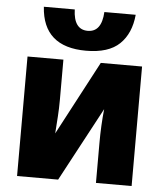

<svg xmlns="http://www.w3.org/2000/svg" viewBox="-55 -836 756 885"><g transform="rotate(5 323.0 -394.0)"><path d="M392 -788Q387 -695 323 -695Q258 -695 255 -788H112Q124 -603 323 -603Q427 -603 478 -652Q529 -701 537 -788ZM57 -553V0H247L430 -342Q422 -265 422 -185V0H587V-553H396L215 -211Q218 -254 220.5 -291Q223 -328 223 -366V-553Z"/></g></svg>

Font: Noto Sans UI SemiCondensed Black
Style: Regular
Weight: 900
Width: 4
Designer: Monotype Design Team
Foundry: Monotype Imaging Inc.
Version: 1.001